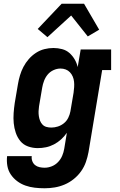

<svg xmlns="http://www.w3.org/2000/svg" viewBox="-20 -785 640 1028"><path d="M219 223Q192 223 166 220Q140 217 116 208.5Q92 200 72 185Q52 170 38 149.5Q24 129 19.5 103.5Q15 78 18 51H150Q148 65 153 78Q158 91 168 99Q178 107 191.5 110Q205 113 219 113Q238 113 257 105.5Q276 98 290.5 83Q305 68 313 49Q321 30 324 11L338 -74Q325 -55 307.5 -39Q290 -23 269 -12Q248 -1 226 3.5Q204 8 182 8Q155 8 130 -1Q105 -10 89 -29.5Q73 -49 64.5 -74Q56 -99 53.5 -125.5Q51 -152 53 -179.5Q55 -207 59 -234L76 -334Q80 -358 87 -381.5Q94 -405 105.5 -427Q117 -449 134 -468.5Q151 -488 172.5 -502Q194 -516 218 -522Q242 -528 266 -528Q290 -528 312.5 -522Q335 -516 351.5 -501.5Q368 -487 379.5 -467.5Q391 -448 396 -426L412 -520H575V-410H527L454 29Q449 56 440 82Q431 108 414.5 131.5Q398 155 375 173.5Q352 192 326 203Q300 214 273 218.5Q246 223 219 223ZM255 -102Q272 -102 289.5 -107.5Q307 -113 322 -125Q337 -137 345.5 -154.5Q354 -172 357 -189L374 -289Q376 -304 377 -318.5Q378 -333 376.5 -347.5Q375 -362 369.5 -375Q364 -388 354.5 -398Q345 -408 332 -413Q319 -418 304 -418Q285 -418 266.5 -409.5Q248 -401 235.5 -386Q223 -371 216 -352.5Q209 -334 206 -316L189 -216Q187 -203 186.5 -189.5Q186 -176 188 -163Q190 -150 194.5 -138.5Q199 -127 207.5 -118Q216 -109 228.5 -105.5Q241 -102 255 -102ZM234 -586 182 -630 310 -765H430L511 -626L450 -590L361 -702Z"/></svg>

Font: Iosevka Etoile Extrabold
Style: Italic
Weight: 800
Italic angle: -9°
Designer: Belleve Invis
Foundry: Belleve Invis
Version: Version 22.1.2; ttfautohint (v1.8.4)